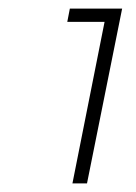

<svg xmlns="http://www.w3.org/2000/svg" viewBox="-20 -788 318 448"><path d="M143 -768H265L183 -360H149L224 -737H137Z"/></svg>

Font: Gontserrat ExtraLight
Style: Italic
Weight: 275
Italic angle: -11.3°
Designer: Julieta Ulanovsky
Foundry: Julieta Ulanovsky
Version: Version 6.001